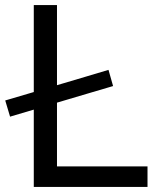

<svg xmlns="http://www.w3.org/2000/svg" viewBox="-32 -733 632 753"><path d="M100.5 0Q100.5 -59.5 100.5 -114.5Q100.5 -169.5 100.5 -235.5V-474.5Q100.5 -542 100.5 -597.8Q100.5 -653.5 100.5 -713H191.5Q191.5 -653.5 191.5 -597.8Q191.5 -542 191.5 -474.5V-249.5Q191.5 -183.5 191.5 -128.5Q191.5 -73.5 191.5 -14L157 -80.5H288Q345 -80.5 388.8 -80.5Q432.5 -80.5 470 -80.5Q507.5 -80.5 546.5 -80.5V0ZM7.5 -275.5 -11.5 -339Q37 -353 81.8 -366.5Q126.5 -380 166.5 -391.5L215.5 -406Q255.5 -418 300.5 -431.2Q345.5 -444.5 393.5 -459L411.5 -395.5Q364 -381.5 319 -368.2Q274 -355 234 -343L185 -328.5Q145.5 -316.5 100.8 -303.2Q56 -290 7.5 -275.5Z"/></svg>

Font: Commissioner Thin
Style: Regular
Weight: 400
Version: Version 1.000